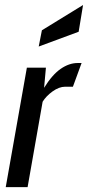

<svg xmlns="http://www.w3.org/2000/svg" viewBox="-20 -766 360 786"><path d="M3.5 0 90 -489H168L160.5 -406.5Q194 -460.5 228.5 -484.2Q263 -508 297.5 -508H314L278.5 -411H246.5Q222 -411 195.2 -391.8Q168.5 -372.5 154.5 -349.5L93 0ZM138.5 -575.5 151.5 -642 320 -745.5 302 -636Z"/></svg>

Font: Cabin Condensed
Style: Italic
Weight: 400
Width: 3
Italic angle: -10°
Designer: Pablo Impallari
Foundry: Pablo Impallari. http://www.impallari.com Igino Marini. http://www.ikern.com
Version: Version 3.001; ttfautohint (v1.8.3)